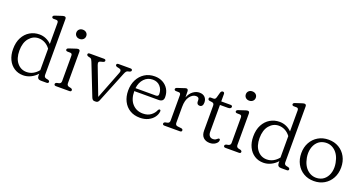

<svg xmlns="http://www.w3.org/2000/svg" viewBox="-38 -1381 3866 2044"><g transform="rotate(20 1894.5 -359.0)"><path d="M38 -216.5Q38 -293 66.8 -347Q95.5 -401 143.8 -429.5Q192 -458 251 -458Q290.5 -458 325.8 -442.5Q361 -427 387.5 -400V-638Q387.5 -662.5 368 -664.5L331 -665Q314 -668 314 -681.5Q314 -695 334 -701.5L395 -721.5Q407 -725.5 415.8 -728Q424.5 -730.5 431 -730.5Q453 -730.5 453 -707V-73Q453 -46.5 477.5 -40.5L499.5 -36Q517.5 -30 517.5 -17Q517.5 0 496 0H431Q389.5 0 389.5 -42V-63.5Q357.5 -28 317 -8.5Q276.5 11 232.5 11Q175.5 11 131.5 -17.5Q87.5 -46 62.8 -97.2Q38 -148.5 38 -216.5ZM107 -222.5Q107 -134.5 149 -84.5Q191 -34.5 255 -34.5Q294.5 -34.5 328 -52.8Q361.5 -71 387.5 -103.5V-346.5Q362 -381 328 -398.8Q294 -416.5 256.5 -416.5Q194 -416.5 150.5 -365.2Q107 -314 107 -222.5Z M666.5 -558.5Q642.5 -558.5 626.8 -573.2Q611 -588 611 -611Q611 -634 626.8 -648.8Q642.5 -663.5 666.5 -663.5Q691.5 -663.5 707.5 -648.8Q723.5 -634 723.5 -611.5Q723.5 -588.5 707.5 -573.5Q691.5 -558.5 666.5 -558.5ZM711.5 -429.5V-73Q711.5 -46.5 736 -40.5L758 -36Q776 -30 776 -17Q776 0 754.5 0H602.5Q581.5 0 581.5 -17Q581.5 -30 599.5 -36L621.5 -40.5Q646 -46.5 646 -73V-360.5Q646 -385 626.5 -387L589.5 -388Q572.5 -390.5 572.5 -404Q572.5 -417.5 592.5 -424L653 -444Q665.5 -448 674 -450.8Q682.5 -453.5 689.5 -453.5Q711.5 -453.5 711.5 -429.5Z M1058 9.5H1040Q1019 9.5 1007.5 -19.5L868.5 -372.5Q862.5 -388.5 856.5 -397.5Q850.5 -406.5 840.5 -409L819.5 -414Q800.5 -420.5 800.5 -432.5Q800.5 -449.5 822 -449.5H983.5Q1004 -449.5 1004 -432.5Q1004 -420 983.5 -414L963.5 -409Q941.5 -403.5 939 -392Q936.5 -380.5 944.5 -360L1064.5 -46.5L1189 -366Q1202.5 -401 1169.5 -409L1146 -414Q1126.5 -419.5 1126.5 -432.5Q1126.5 -449.5 1148.5 -449.5H1283.5Q1304.5 -449.5 1304.5 -432.5Q1304.5 -420.5 1286 -414L1265.5 -409Q1256.5 -406.5 1249.2 -397.5Q1242 -388.5 1233.5 -367.5L1091.5 -16.5Q1080.5 9.5 1058 9.5Z M1735 -287Q1735 -236 1679.5 -236H1404Q1404.5 -143 1451 -92.8Q1497.5 -42.5 1570 -42.5Q1625.5 -42.5 1660.5 -69.5Q1695.5 -96.5 1708.5 -130.5Q1716 -144.5 1725.5 -144.5Q1738.5 -144 1737.5 -127Q1734.5 -91.5 1711.2 -60Q1688 -28.5 1648 -9Q1608 10.5 1555.5 10.5Q1489 10.5 1441 -18.8Q1393 -48 1366.8 -100.2Q1340.5 -152.5 1340.5 -220Q1340.5 -288 1367.5 -341.8Q1394.5 -395.5 1443.2 -427Q1492 -458.5 1558 -458.5Q1609 -458.5 1649 -436.8Q1689 -415 1712 -376.5Q1735 -338 1735 -287ZM1549 -418.5Q1491.5 -418.5 1452.5 -377.8Q1413.5 -337 1405.5 -270H1636Q1665 -270 1665 -296Q1665 -348.5 1633.2 -383.5Q1601.5 -418.5 1549 -418.5Z M1937.5 -428 1939 -359.5Q1957.5 -407.5 1991.5 -433Q2025.5 -458.5 2064 -458.5Q2103 -458.5 2125.2 -436.2Q2147.5 -414 2147.5 -376Q2147.5 -352 2137.5 -339.5Q2127.5 -327 2111 -327Q2076.5 -327 2076.5 -365V-379Q2076.5 -411.5 2041 -411.5Q2003 -411.5 1971.5 -370.8Q1940 -330 1940 -251.5V-73Q1940 -43.5 1967 -40.5L2007.5 -36Q2028 -33 2028 -17Q2028 0 2006.5 0H1831.5Q1810.5 0 1810.5 -17Q1810.5 -30 1828.5 -36L1850.5 -40.5Q1875 -46 1875 -73V-360.5Q1875 -385 1855.5 -387L1818.5 -388Q1801.5 -390.5 1801.5 -404Q1801.5 -417.5 1821.5 -424L1882.5 -444Q1894 -448 1902.5 -450.8Q1911 -453.5 1916.5 -453.5Q1936 -453.5 1937.5 -428Z M2221.5 -409 2191.5 -413Q2174.5 -417 2174.5 -432.5Q2174.5 -449.5 2194 -449.5H2222Q2233.5 -449.5 2240.2 -454.5Q2247 -459.5 2251.5 -473.5L2268 -533Q2276 -554 2292.5 -554Q2311.5 -554 2311.5 -532.5V-449.5H2416Q2438 -449.5 2438 -433.5Q2438 -409.5 2399.5 -409.5H2311.5V-104Q2311.5 -75 2325.5 -58.8Q2339.5 -42.5 2364 -42.5Q2383 -42.5 2394.2 -49.2Q2405.5 -56 2412.2 -62.8Q2419 -69.5 2425.5 -69.5Q2440 -69 2437.5 -51Q2436 -29.5 2409.8 -10.5Q2383.5 8.5 2346 8.5Q2301 8.5 2273.5 -17.5Q2246 -43.5 2246 -95.5V-375Q2246 -390 2240.8 -398.2Q2235.5 -406.5 2221.5 -409Z M2587 -558.5Q2563 -558.5 2547.2 -573.2Q2531.5 -588 2531.5 -611Q2531.5 -634 2547.2 -648.8Q2563 -663.5 2587 -663.5Q2612 -663.5 2628 -648.8Q2644 -634 2644 -611.5Q2644 -588.5 2628 -573.5Q2612 -558.5 2587 -558.5ZM2632 -429.5V-73Q2632 -46.5 2656.5 -40.5L2678.5 -36Q2696.5 -30 2696.5 -17Q2696.5 0 2675 0H2523Q2502 0 2502 -17Q2502 -30 2520 -36L2542 -40.5Q2566.5 -46.5 2566.5 -73V-360.5Q2566.5 -385 2547 -387L2510 -388Q2493 -390.5 2493 -404Q2493 -417.5 2513 -424L2573.5 -444Q2586 -448 2594.5 -450.8Q2603 -453.5 2610 -453.5Q2632 -453.5 2632 -429.5Z M2759 -216.5Q2759 -293 2787.8 -347Q2816.5 -401 2864.8 -429.5Q2913 -458 2972 -458Q3011.5 -458 3046.8 -442.5Q3082 -427 3108.5 -400V-638Q3108.5 -662.5 3089 -664.5L3052 -665Q3035 -668 3035 -681.5Q3035 -695 3055 -701.5L3116 -721.5Q3128 -725.5 3136.8 -728Q3145.5 -730.5 3152 -730.5Q3174 -730.5 3174 -707V-73Q3174 -46.5 3198.5 -40.5L3220.5 -36Q3238.5 -30 3238.5 -17Q3238.5 0 3217 0H3152Q3110.5 0 3110.5 -42V-63.5Q3078.5 -28 3038 -8.5Q2997.5 11 2953.5 11Q2896.5 11 2852.5 -17.5Q2808.5 -46 2783.8 -97.2Q2759 -148.5 2759 -216.5ZM2828 -222.5Q2828 -134.5 2870 -84.5Q2912 -34.5 2976 -34.5Q3015.5 -34.5 3049 -52.8Q3082.5 -71 3108.5 -103.5V-346.5Q3083 -381 3049 -398.8Q3015 -416.5 2977.5 -416.5Q2915 -416.5 2871.5 -365.2Q2828 -314 2828 -222.5Z M3527.5 -458Q3593 -458 3643.8 -428Q3694.5 -398 3723.2 -345.2Q3752 -292.5 3752 -224Q3752 -156 3723 -103Q3694 -50 3643 -19.8Q3592 10.5 3525.5 10.5Q3459.5 10.5 3408.8 -19.5Q3358 -49.5 3329.2 -102.8Q3300.5 -156 3300.5 -224.5Q3300.5 -292 3329.5 -344.8Q3358.5 -397.5 3409.8 -427.8Q3461 -458 3527.5 -458ZM3566 -33.5Q3609.5 -41.5 3638.5 -72.8Q3667.5 -104 3678.5 -150.5Q3689.5 -197 3679.5 -251Q3663.5 -339.5 3610.5 -383.5Q3557.5 -427.5 3488 -414.5Q3444.5 -406.5 3415.2 -375.5Q3386 -344.5 3374.8 -298Q3363.5 -251.5 3373 -197.5Q3389.5 -108 3443.2 -64.5Q3497 -21 3566 -33.5Z"/></g></svg>

Font: Fraunces 72pt S100 Light
Style: Regular
Weight: 300
Version: Version 1.000; ttfautohint (v1.8.3)